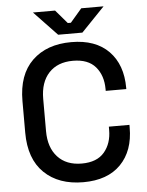

<svg xmlns="http://www.w3.org/2000/svg" viewBox="-60 -932 762 994"><g transform="rotate(-5 321.5 -435.0)"><path d="M333 14Q205 14 130 -58.5Q55 -131 55 -268V-432Q55 -569 130 -641.5Q205 -714 333 -714Q459 -714 527.5 -644Q596 -574 596 -453V-447H489V-456Q489 -527 450.5 -572Q412 -617 333 -617Q253 -617 208 -568.5Q163 -520 163 -434V-266Q163 -181 208 -132Q253 -83 333 -83Q412 -83 450.5 -128.5Q489 -174 489 -244V-261H596V-247Q596 -126 527.5 -56Q459 14 333 14ZM269 -758 149 -884H264L324 -814H340L400 -884H516L395 -758Z"/></g></svg>

Font: Space Grotesk Medium
Style: Regular
Weight: 500
Designer: Florian Karsten
Foundry: Florian Karsten
Version: Version 2.000